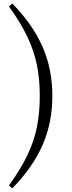

<svg xmlns="http://www.w3.org/2000/svg" viewBox="-20 -839 404 1074"><path d="M202.5 -302.4Q202.5 -395.8 186.5 -475.1Q170.5 -554.4 133.1 -633.2Q95.7 -711.9 30.2 -803L48.6 -819.5Q162.6 -703.2 217.7 -578.1Q272.8 -453.1 272.8 -302.4Q272.8 -151.8 217.7 -26.7Q162.6 98.5 48.6 214.7L30.2 198.3Q96.4 106.6 133.8 27.9Q171.2 -50.7 186.8 -129.9Q202.5 -209.2 202.5 -302.4Z"/></svg>

Font: Noto Serif KR
Style: Regular
Weight: 200
Designer: Ryoko NISHIZUKA 西塚涼子 (kana & ideographs); Frank Grießhammer (Latin, Greek & Cyrillic); Wenlong ZHANG 张文龙 (bopomofo); San
Foundry: Adobe
Version: Version 2.001;hotconv 1.1.0;makeotfexe 2.6.0